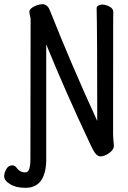

<svg xmlns="http://www.w3.org/2000/svg" viewBox="-96 -734 616 922"><path d="M26 168Q-19 168 -47.5 150.5Q-76 133 -76 112Q-76 97 -66 78.5Q-56 60 -37 60Q-24 60 -15 73Q0 94 26 94Q50 94 50 31Q51 -219 51 -641Q51 -649 48 -658.5Q45 -668 45 -681Q50 -695 71 -704.5Q92 -714 112 -714Q135 -709 144 -683Q247 -423 371 -153Q371 -587 368 -695Q368 -703 376.5 -707.5Q385 -712 395 -712Q411 -712 429.5 -702.5Q448 -693 448 -677Q448 -665 447.5 -639.5Q447 -614 447 -88Q447 -79 448.5 -63Q450 -47 451 -33Q451 -16 429 0.5Q407 17 385 17Q364 17 341 -34Q216 -299 126 -521V39Q122 168 26 168Z"/></svg>

Font: LXGW WenKai Mono Medium
Style: Regular
Weight: 500
Monospace: yes
Designer: LXGW / Fontworks Inc.
Foundry: LXGW / Fontworks Inc.
Version: Version 1.520; June 14, 2025